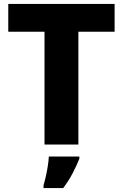

<svg xmlns="http://www.w3.org/2000/svg" viewBox="-20 -734 624 975"><path d="M378 0H206V-573H22V-714H562V-573H378ZM383 72Q368 109 349 145.5Q330 182 301 221H201V207Q207 187 213 160.5Q219 134 223 107.5Q227 81 228 61H383Z"/></svg>

Font: Noto Sans Canadian Aboriginal ExtraBold
Style: Regular
Weight: 800
Designer: Monotype Design Team, Typotheque's Kevin King
Foundry: Monotype Imaging Inc.
Version: Version 2.004; ttfautohint (v1.8.4.7-5d5b)